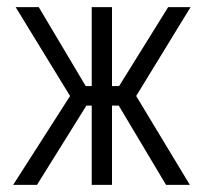

<svg xmlns="http://www.w3.org/2000/svg" viewBox="-20 -520 573 540"><path d="M516 -500H453L315 -278H295V-500H238V-278H221L89 -500H24L177 -250L17 0H84L223 -223H238V0H295V-223H314L447 0H514L363 -250Z"/></svg>

Font: Advent Pro
Style: Regular
Weight: 400
Designer: VivaRado, Andreas Kalpakidis
Foundry: VivaRado, Andreas Kalpakidis
Version: Version 3.000